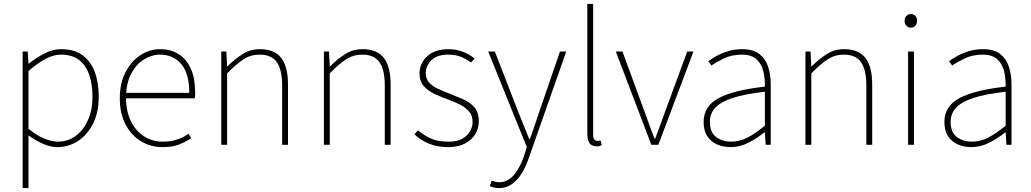

<svg xmlns="http://www.w3.org/2000/svg" viewBox="-20 -742 5286 984"><path d="M96 222V-478H122L126 -416H128Q164 -445 206.5 -467.5Q249 -490 294 -490Q359 -490 401.5 -460Q444 -430 465 -375Q486 -320 486 -246Q486 -165 456.5 -107.5Q427 -50 379 -19Q331 12 274 12Q240 12 202.5 -4Q165 -20 126 -48V42V222ZM276 -16Q328 -16 368 -45.5Q408 -75 431 -127Q454 -179 454 -246Q454 -307 438 -356Q422 -405 386.5 -433.5Q351 -462 292 -462Q255 -462 214 -440.5Q173 -419 126 -378V-82Q170 -46 209 -31Q248 -16 276 -16Z M812 12Q752 12 702.5 -18Q653 -48 623.5 -104Q594 -160 594 -238Q594 -316 623.5 -372.5Q653 -429 700 -459.5Q747 -490 800 -490Q855 -490 895.5 -464.5Q936 -439 958 -390Q980 -341 980 -270Q980 -263 980 -255Q980 -247 978 -238H610V-266H950Q950 -365 909 -413.5Q868 -462 800 -462Q758 -462 718 -437.5Q678 -413 652 -363.5Q626 -314 626 -240Q626 -172 650.5 -121.5Q675 -71 718 -43.5Q761 -16 814 -16Q855 -16 888 -27Q921 -38 946 -56L960 -34Q933 -16 899.5 -2Q866 12 812 12Z M1114 0V-478H1140L1144 -402H1146Q1184 -440 1223.5 -465Q1263 -490 1312 -490Q1386 -490 1421 -445.5Q1456 -401 1456 -308V0H1426V-304Q1426 -384 1399 -423Q1372 -462 1310 -462Q1265 -462 1228 -438Q1191 -414 1144 -366V0Z M1640 0V-478H1666L1670 -402H1672Q1710 -440 1749.5 -465Q1789 -490 1838 -490Q1912 -490 1947 -445.5Q1982 -401 1982 -308V0H1952V-304Q1952 -384 1925 -423Q1898 -462 1836 -462Q1791 -462 1754 -438Q1717 -414 1670 -366V0Z M2278 12Q2221 12 2177.5 -6Q2134 -24 2104 -54L2122 -74Q2152 -49 2187.5 -32.5Q2223 -16 2280 -16Q2340 -16 2371 -47Q2402 -78 2402 -118Q2402 -150 2383.5 -171Q2365 -192 2337.5 -206Q2310 -220 2282 -230Q2245 -243 2210 -259Q2175 -275 2152.5 -300Q2130 -325 2130 -366Q2130 -416 2168.5 -453Q2207 -490 2280 -490Q2319 -490 2353 -476.5Q2387 -463 2412 -442L2394 -422Q2370 -439 2343 -450.5Q2316 -462 2278 -462Q2218 -462 2190 -432.5Q2162 -403 2162 -368Q2162 -339 2178 -320.5Q2194 -302 2219.5 -289.5Q2245 -277 2274 -266Q2312 -251 2349 -235.5Q2386 -220 2410 -193.5Q2434 -167 2434 -120Q2434 -85 2416 -55Q2398 -25 2363 -6.5Q2328 12 2278 12Z M2536 222Q2524 222 2511.5 219Q2499 216 2490 212L2500 184Q2508 187 2518.5 189.5Q2529 192 2538 192Q2583 192 2615 153Q2647 114 2666 56L2680 12L2482 -478H2516L2638 -164Q2650 -134 2664.5 -98Q2679 -62 2692 -30H2696Q2708 -62 2720 -98Q2732 -134 2742 -164L2850 -478H2882L2690 68Q2678 105 2657.5 140.5Q2637 176 2607 199Q2577 222 2536 222Z M3039 8Q3023 8 3012 1.5Q3001 -5 2995.5 -19Q2990 -33 2990 -56V-722H3020V-50Q3020 -34 3026 -27Q3032 -20 3042 -20Q3045 -20 3048.5 -20.5Q3052 -21 3058 -22L3064 2Q3058 5 3052 6.5Q3046 8 3039 8Z M3318 0 3136 -478H3170L3284 -168Q3296 -134 3309 -99Q3322 -64 3334 -32H3338Q3350 -64 3363 -99Q3376 -134 3388 -168L3502 -478H3534L3354 0Z M3724 12Q3687 12 3655.5 -1.5Q3624 -15 3605 -43.5Q3586 -72 3586 -117Q3586 -197 3662 -238.5Q3738 -280 3900 -298Q3901 -337 3892.5 -375Q3884 -413 3858 -437.5Q3832 -462 3782 -462Q3731 -462 3690 -442.5Q3649 -423 3626 -406L3610 -428Q3625 -440 3651 -454.5Q3677 -469 3711 -479.5Q3745 -490 3784 -490Q3840 -490 3872 -465Q3904 -440 3917 -399Q3930 -358 3930 -310V0H3904L3900 -64H3898Q3861 -34 3816.5 -11Q3772 12 3724 12ZM3726 -16Q3770 -16 3811 -37Q3852 -58 3900 -98V-272Q3795 -260 3733.5 -239.5Q3672 -219 3645 -189Q3618 -159 3618 -118Q3618 -63 3650.5 -39.5Q3683 -16 3726 -16Z M4108 0V-478H4134L4138 -402H4140Q4178 -440 4217.5 -465Q4257 -490 4306 -490Q4380 -490 4415 -445.5Q4450 -401 4450 -308V0H4420V-304Q4420 -384 4393 -423Q4366 -462 4304 -462Q4259 -462 4222 -438Q4185 -414 4138 -366V0Z M4634 0V-478H4664V0ZM4648 -600Q4635 -600 4625.5 -610Q4616 -620 4616 -636Q4616 -651 4625.5 -660.5Q4635 -670 4649 -670Q4662 -670 4671 -660.5Q4680 -651 4680 -636Q4680 -620 4671 -610Q4662 -600 4648 -600Z M4958 12Q4921 12 4889.5 -1.5Q4858 -15 4839 -43.5Q4820 -72 4820 -117Q4820 -197 4896 -238.5Q4972 -280 5134 -298Q5135 -337 5126.5 -375Q5118 -413 5092 -437.5Q5066 -462 5016 -462Q4965 -462 4924 -442.5Q4883 -423 4860 -406L4844 -428Q4859 -440 4885 -454.5Q4911 -469 4945 -479.5Q4979 -490 5018 -490Q5074 -490 5106 -465Q5138 -440 5151 -399Q5164 -358 5164 -310V0H5138L5134 -64H5132Q5095 -34 5050.5 -11Q5006 12 4958 12ZM4960 -16Q5004 -16 5045 -37Q5086 -58 5134 -98V-272Q5029 -260 4967.5 -239.5Q4906 -219 4879 -189Q4852 -159 4852 -118Q4852 -63 4884.5 -39.5Q4917 -16 4960 -16Z"/></svg>

Font: Mada ExtraLight
Style: Regular
Weight: 250
Designer: Khaled Hosny
Version: Version 1.5